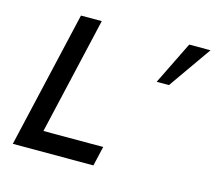

<svg xmlns="http://www.w3.org/2000/svg" viewBox="-99 -813 1052 936"><g transform="rotate(15 426.5 -345.0)"><path d="M39.6 0 198.7 -689.9H303.7L167.5 -99.1H469.2L446.3 0ZM638.7 -473.6 745.1 -689.9H852.5L700.7 -473.6Z"/></g></svg>

Font: HK Grotesk SmBold Legacy Italic
Style: Regular
Weight: 600
Italic angle: -13°
Designer: Alfredo Marco Pradil
Foundry: Hanken Design Co.
Version: Version 2.022;PS 002.022;hotconv 1.0.88;makeotf.lib2.5.64775